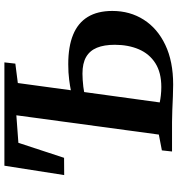

<svg xmlns="http://www.w3.org/2000/svg" viewBox="12 -794 788 851"><g transform="rotate(-90 405.5 -369.0)"><path d="M455.5 5Q433.5 5 402.8 3.8Q372 2.5 342 1.2Q312 0 290 0H159L164 -45L234 -58.5L319.5 -690L197.5 -681L131 -478.5L54.5 -478L96 -743H554L548.5 -694.5L462.5 -683.5L430.5 -448.5Q447 -452 477.5 -456Q508 -460 546 -460Q624 -460 676.5 -438.5Q729 -417 755.5 -373.5Q782 -330 782 -264.5Q782 -186.5 743.2 -125.5Q704.5 -64.5 631.5 -29.8Q558.5 5 455.5 5ZM444.5 -47.5Q509 -47.5 550.5 -74Q592 -100.5 612 -147.2Q632 -194 632 -253.5Q632 -301 619 -332.8Q606 -364.5 578 -380.8Q550 -397 504 -397Q492.5 -397 476.5 -396Q460.5 -395 446 -393.2Q431.5 -391.5 422.5 -389.5L376.5 -54.5Q390.5 -51.5 408.5 -49.5Q426.5 -47.5 444.5 -47.5Z"/></g></svg>

Font: Merriweather 24pt
Style: Bold Italic
Weight: 700
Italic angle: -7.8°
Designer: Eben Sorkin
Foundry: Eben Sorkin
Version: Version 2.101